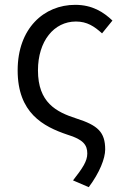

<svg xmlns="http://www.w3.org/2000/svg" viewBox="-20 -574 519 794"><path d="M347 200C392 140 415 81 415 44C415 -28 384 -56 296 -84C212 -111 137 -150 137 -283C137 -404 203 -485 294 -485C340 -485 370 -465 402 -436L445 -489C408 -524 362 -554 291 -554C162 -554 53 -457 53 -283C53 -107 158 -51 259 -17C325 3 341 26 341 61C341 93 321 122 282 172Z"/></svg>

Font: Noto Sans HK DemiLight
Style: Regular
Weight: 350
Designer: Ryoko NISHIZUKA 西塚涼子 (kana, bopomofo & ideographs); Paul D. Hunt (Latin, Greek & Cyrillic); Sandoll Communications 산돌커뮤니
Foundry: Adobe
Version: Version 2.004;hotconv 1.0.118;makeotfexe 2.5.65603